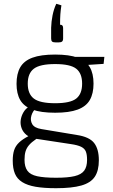

<svg xmlns="http://www.w3.org/2000/svg" viewBox="-20 -784 593 1010"><path d="M270 -497Q345 -497 389 -480.5Q433 -464 452.5 -430.5Q472 -397 472 -344Q472 -292 452.5 -258Q433 -224 388.5 -207.5Q344 -191 270 -191Q195 -191 150.5 -207.5Q106 -224 86.5 -257.5Q67 -291 67 -343Q67 -396 86.5 -430Q106 -464 150.5 -480.5Q195 -497 270 -497ZM270 -447Q190 -447 158 -422.5Q126 -398 126 -344Q126 -290 158 -265.5Q190 -241 270 -241Q350 -241 381 -265.5Q412 -290 412 -344Q412 -398 381 -422.5Q350 -447 270 -447ZM529 -485 525 -448 403 -440 368 -485ZM134 -224 173 -219Q152 -200 145 -175.5Q138 -151 149.5 -131Q161 -111 198 -105L384 -74Q450 -64 475 -32Q500 0 500 59Q500 114 478.5 146Q457 178 407.5 192Q358 206 275 206Q211 206 167.5 198.5Q124 191 97 174Q70 157 58.5 129.5Q47 102 47 61Q47 28 54.5 5.5Q62 -17 80.5 -34.5Q99 -52 130 -68L183 -97L217 -86L168 -51Q146 -36 133 -21Q120 -6 114.5 12Q109 30 109 57Q109 93 124 114Q139 135 175.5 143Q212 151 275 151Q337 151 372.5 142.5Q408 134 423 113.5Q438 93 438 57Q438 29 431.5 13Q425 -3 406.5 -12Q388 -21 353 -26L169 -54Q138 -59 119.5 -74Q101 -89 93.5 -110Q86 -131 89 -152.5Q92 -174 103.5 -193.5Q115 -213 134 -224ZM272 -561Q259 -561 254 -565.5Q249 -570 249 -582V-638Q250 -671 256.5 -703.5Q263 -736 276 -764L303 -756Q299 -730 297.5 -708.5Q296 -687 296 -654Q313 -654 312 -635V-582Q312 -570 306.5 -565.5Q301 -561 289 -561Z"/></svg>

Font: Exo 2 Light
Style: Regular
Weight: 300
Designer: Natanael Gama
Foundry: Natanael Gama
Version: Version 2.010